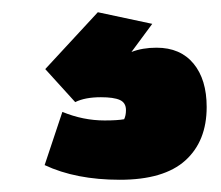

<svg xmlns="http://www.w3.org/2000/svg" viewBox="-20 -43 361 314"><path d="M53 227 82 140Q116 154 151 154Q172 154 183 152Q186 146 186 137Q186 125 176 120.5Q166 116 145 116Q119 116 103 124L54 70L140 -23L229 -4L195 42Q213 35 236 35Q275 35 296.5 61Q318 87 318 132Q318 188 283 219.5Q248 251 176 251Q104 251 53 227Z"/></svg>

Font: Athiti
Style: Bold
Weight: 700
Designer: CadsonDemak Team
Foundry: CadsonDemak
Version: Version 1.033